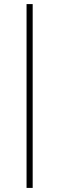

<svg xmlns="http://www.w3.org/2000/svg" viewBox="-20 -720 290 940"><path d="M110 -700H140V200H110Z"/></svg>

Font: Fivo Sans Thin
Style: Regular
Weight: 250
Foundry: Alexander Slobzheninov
Version: 1.0